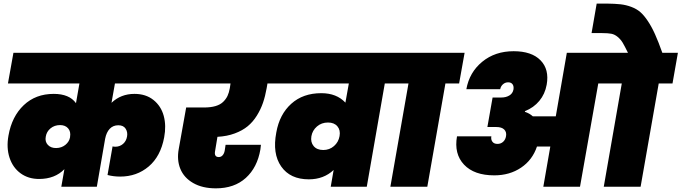

<svg xmlns="http://www.w3.org/2000/svg" viewBox="-20 -1032 3766 1061"><path d="M318.8 0 335.9 -97.2Q283.2 -43 195.8 -43Q136.7 -43 93.8 -74.2Q50.8 -105.5 32.7 -160.6Q14.6 -215.8 26.9 -283.2Q45.4 -388.2 111.1 -450.7Q176.8 -513.2 276.9 -513.2Q363.3 -513.2 399.9 -461.9L418.9 -570.8H23.9L54.2 -740.2H1022L992.2 -570.8H615.2L596.2 -463.9Q647.9 -513.2 723.1 -513.2Q786.1 -513.2 828.1 -479.5Q870.1 -445.8 884.8 -391.6Q899.4 -337.4 887.2 -272.9Q867.7 -168 801.8 -112.1Q735.8 -56.2 644 -56.2Q607.4 -56.2 574.2 -64.9L602.1 -223.1Q607.9 -221.2 617.2 -221.2Q641.6 -221.2 659.7 -236.6Q677.7 -252 682.1 -277.8Q686.5 -301.8 674.3 -320.8Q662.1 -339.8 633.8 -339.8Q605 -339.8 586.4 -320.3Q567.9 -300.8 561 -265.1L515.1 0ZM291 -213.9Q320.3 -214.4 341.6 -231.7Q362.8 -249 367.2 -273.9V-275.9Q372.1 -304.7 356.4 -322.8Q340.8 -340.8 312 -340.8Q281.2 -340.8 259.3 -322.8Q237.3 -304.7 232.9 -276.9Q227.5 -249.5 244.4 -231.4Q261.2 -213.4 291 -213.9Z M970.7 -570.8 1001 -740.2H1550.8L1521 -570.8H1458L1453.6 -544.9Q1445.8 -500.5 1433.3 -464.1Q1420.9 -427.7 1399.4 -393.1Q1377.9 -358.4 1348.9 -334.5Q1319.8 -310.5 1277.3 -294.7Q1234.9 -278.8 1181.6 -275.9L1168.9 -199.2Q1161.6 -164.1 1189 -164.1Q1201.7 -164.1 1210.2 -173.8Q1218.8 -183.6 1221.7 -199.2L1226.6 -231.9H1421.9Q1420.4 -213.4 1418.9 -206.1Q1401.9 -106.4 1338.4 -48.8Q1274.9 8.8 1172.9 8.8Q1098.6 8.8 1047.6 -20.5Q996.6 -49.8 976.6 -98.9Q956.5 -147.9 967.8 -209L1008.8 -438H1106.9Q1144.5 -438 1170.9 -445.8Q1197.3 -453.6 1213.1 -469Q1229 -484.4 1237.3 -502.2Q1245.6 -520 1250 -544.9L1253.9 -570.8Z M1766.6 -203.1Q1800.8 -203.1 1825.7 -224.9Q1850.6 -246.6 1856.4 -279.8Q1862.3 -313 1844.5 -334Q1826.7 -355 1792.5 -355Q1756.8 -355 1731.4 -333Q1706.1 -311 1700.7 -278.8Q1695.3 -246.6 1713.1 -224.9Q1731 -203.1 1766.6 -203.1ZM2182.6 -570.8H2106.4L2006.8 0H1807.6L1823.7 -92.8Q1769 -41 1686.5 -41Q1583.5 -41 1533.9 -112.1Q1484.4 -183.1 1506.8 -299.8Q1524.4 -399.9 1589.4 -458.5Q1654.3 -517.1 1755.4 -517.1Q1840.3 -517.1 1888.7 -464.8L1907.7 -570.8H1498.5L1528.8 -740.2H2212.4Z M2137.2 0 2237.3 -570.8H2160.2L2190.4 -740.2H2547.4L2517.1 -570.8H2441.4L2341.3 0Z M3185.1 0H2982.4L3021 -222.2H2947.3Q2922.4 -147.9 2859.4 -105.5Q2796.4 -63 2711.4 -63Q2600.1 -63 2544.2 -122.3Q2488.3 -181.6 2505.4 -278.8H2695.3Q2691.9 -261.7 2700.7 -249.3Q2709.5 -236.8 2729 -236.8Q2748 -236.8 2760.7 -248.8Q2773.4 -260.7 2776.4 -279.8Q2780.3 -302.2 2766.4 -316.2Q2752.4 -330.1 2722.2 -330.1H2673.3L2702.1 -493.2H2751Q2775.9 -493.2 2794.4 -504.2Q2813 -515.1 2817.4 -537.1Q2820.3 -555.2 2812.5 -566.2Q2804.7 -577.1 2788.1 -577.1Q2771.5 -577.1 2759.3 -566.2Q2747.1 -555.2 2744.1 -539.1H2557.1Q2573.7 -632.3 2644.8 -690.7Q2715.8 -749 2818.4 -749Q2918 -749 2967 -698.7Q3016.1 -648.4 3001 -564Q2991.7 -512.2 2960.4 -474.6Q2929.2 -437 2881.3 -418L2880.4 -414.1Q2906.2 -405.8 2924.3 -389.2H3051.3L3112.3 -740.2H3450.2Q3431.6 -778.3 3420.7 -796.4Q3409.7 -814.5 3393.3 -828.1Q3377 -841.8 3358.4 -845.5Q3339.8 -849.1 3308.1 -849.1H3249L3277.3 -1012.2H3333Q3378.4 -1011.7 3408.9 -1008.3Q3439.5 -1004.9 3468.8 -993.9Q3498 -982.9 3518.3 -965.3Q3538.6 -947.8 3559.8 -916Q3581.1 -884.3 3599.6 -843Q3618.2 -801.8 3640.1 -740.2H3726.1L3696.3 -570.8H3620.1L3520 0H3316.4L3416 -570.8H3286.1Z"/></svg>

Font: SVN-Poppins Black
Style: Italic
Weight: 900
Italic angle: -10°
Designer: Ninad Kale (Devanagari), Jonny Pinhorn (Latin)
Foundry: Indian Type Foundry
Version: Version 3.002 2017